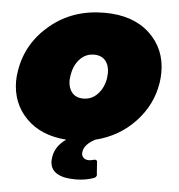

<svg xmlns="http://www.w3.org/2000/svg" viewBox="-51 -565 734 788"><g transform="rotate(5 316.5 -171.0)"><path d="M10.8 -206.7Q10.8 -225 15 -250Q33.3 -363.3 125.4 -440Q217.5 -516.7 348.3 -516.7Q465.8 -516.7 533.8 -453.8Q601.7 -390.8 601.7 -293.3Q601.7 -270 598.3 -250Q584.2 -158.3 518.3 -88.3Q452.5 -18.3 355 5.8Q311.7 29.2 307.5 58.3Q307.5 60 307.1 61.7Q306.7 63.3 306.7 65Q306.7 76.7 314.6 84.2Q322.5 91.7 335.8 91.7Q345 91.7 356.7 88.3Q358.3 87.5 361.7 87.5Q370 87.5 370.8 95.8L374.2 145.8Q374.2 146.7 375 148.3Q375 149.2 375 150L374.2 151.7Q373.3 158.3 364.2 162.5Q329.2 175 289.2 175Q184.2 175 184.2 106.7Q184.2 101.7 185.8 91.7Q192.5 46.7 236.7 15.8Q131.7 8.3 71.3 -53.3Q10.8 -115 10.8 -206.7ZM229.2 -228.3Q229.2 -196.7 245.4 -177.5Q261.7 -158.3 291.7 -158.3Q326.7 -158.3 350.8 -184.2Q375 -210 381.7 -250Q383.3 -265 383.3 -271.7Q383.3 -303.3 367.1 -322.5Q350.8 -341.7 320.8 -341.7Q285.8 -341.7 262.1 -316.2Q238.3 -290.8 231.7 -250Q231.7 -249.2 230.4 -240.8Q229.2 -232.5 229.2 -228.3Z"/></g></svg>

Font: BoonTook Mon
Style: Italic
Weight: 400
Italic angle: -9°
Designer: Sungsit Sawaiwan
Foundry: FontUni
Version: Version 3.0